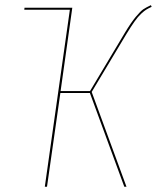

<svg xmlns="http://www.w3.org/2000/svg" viewBox="-20 -710 597 730"><path d="M553.7 -690.4 556.6 -684.1Q543 -677.7 535.6 -673.1Q528.3 -668.5 516.6 -657.7Q504.9 -647 491.7 -628.4Q478.5 -609.9 460.9 -581.1L328.6 -360.4L460.9 0H452.6L321.8 -356.4H209.5L158.7 0H150.4L245.6 -672.9H72.3L73.2 -680.7H254.9L210.4 -363.8H322.3L455.1 -585.9Q478 -624 496.1 -645.8Q514.2 -667.5 524.7 -674.6Q535.2 -681.6 553.7 -690.4Z"/></svg>

Font: Fira Sans Compressed Eight
Style: Italic
Weight: 100
Width: 3
Italic angle: -8°
Designer: Carrois Corporate & Edenspiekermann AG
Foundry: Carrois Corporate GbR & Edenspiekermann AG
Version: Version 4.203;PS 004.203;hotconv 1.0.88;makeotf.lib2.5.64775